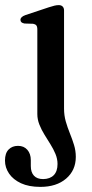

<svg xmlns="http://www.w3.org/2000/svg" viewBox="-40 -496 361 751"><path d="M210.5 -71Q210.5 -45 217.2 -21.2Q224 2.5 233.2 25.2Q242.5 48 249.5 70.8Q256.5 93.5 256.5 117.5Q256.5 170 218.8 202.5Q181 235 118 235Q73 235 42.2 220.8Q11.5 206.5 -4.5 183Q-20.5 159.5 -20.5 132Q-20.5 103.5 -6.5 89Q7.5 74.5 30.5 74.5Q53.5 74.5 67 90Q80.5 105.5 80.5 130.5V153.5Q80.5 178 92.8 191.2Q105 204.5 129 204.5Q156 204 170.5 189Q185 174 185 145.5Q185 125.5 177 106.2Q169 87 157.2 68.2Q145.5 49.5 133.8 30.5Q122 11.5 114 -8.8Q106 -29 106 -50V-380.5Q106 -392 102 -396.8Q98 -401.5 89.5 -403L56 -404Q47.5 -405.5 43.8 -409Q40 -412.5 40 -418.5Q40 -430 59.5 -437L151 -467.5Q165 -472 173.5 -474Q182 -476 190 -476Q199.5 -476 205 -470.5Q210.5 -465 210.5 -455Z"/></svg>

Font: Fraunces 12pt
Style: Regular
Weight: 400
Version: Version 1.000;[b76b70a41]